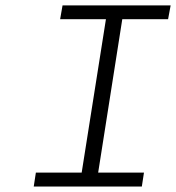

<svg xmlns="http://www.w3.org/2000/svg" viewBox="-20 -680 642 700"><path d="M103 0 110.8 -50.8H277.8L366.2 -609.9H199.2L208 -660.2H602.1L592.8 -609.9H425.8L337.9 -50.8H504.9L497.1 0Z"/></svg>

Font: Office Code Pro D Light Italic
Style: Regular
Weight: 300
Italic angle: -9°
Designer: Nathan Rutzky & Paul D. Hunt
Foundry: Adobe Systems Incorporated
Version: Version 1.004;PS 001.004;hotconv 1.0.70;makeotf.lib2.5.58329